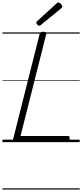

<svg xmlns="http://www.w3.org/2000/svg" viewBox="-20 -1163 672 1571"><path d="M109 0Q81 0 87 -23L304 -884Q306 -894 312.5 -898.5Q319 -903 334 -903Q348 -903 354.5 -898.5Q361 -894 358 -883L148 -50H536Q546 -50 548.5 -44Q551 -38 549 -25Q546 -12 540 -6Q534 0 525 0ZM302 -952Q295 -952 286 -961Q277 -970 277 -976Q277 -979 278 -982Q279 -985 283 -989L442 -1134Q446 -1137 449 -1140Q452 -1143 457 -1143Q463 -1143 471 -1137.5Q479 -1132 484 -1124.5Q489 -1117 489 -1110Q489 -1106 488 -1103Q487 -1100 481 -1095L316 -960Q311 -956 308 -954Q305 -952 302 -952ZM0 378H632V388H0ZM0 -20H632V0H0ZM0 -505H632V-500H0ZM0 -898H632V-888H0Z"/></svg>

Font: Playwrite DE SAS Guides
Style: Regular
Weight: 400
Designer: Veronika Burian, José Scaglione
Foundry: TypeTogether
Version: Version 1.003